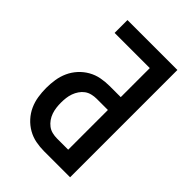

<svg xmlns="http://www.w3.org/2000/svg" viewBox="-215 -832 930 930"><g transform="rotate(45 250.0 -367.5)"><path d="M262 0Q233 0 204.5 -5.5Q176 -11 150.5 -25.5Q125 -40 105 -62Q85 -84 73 -110.5Q61 -137 56.5 -166Q52 -195 52 -224Q52 -253 56.5 -282Q61 -311 73 -337.5Q85 -364 105 -386Q125 -408 150.5 -422.5Q176 -437 204.5 -442.5Q233 -448 262 -448H339V-647H98V-735H440V0ZM262 -88H339V-360H262Q246 -360 229.5 -356Q213 -352 200 -342.5Q187 -333 177.5 -319Q168 -305 162.5 -289.5Q157 -274 155 -257.5Q153 -241 153 -224Q153 -208 155 -191.5Q157 -175 162.5 -159Q168 -143 177.5 -129.5Q187 -116 200 -106Q213 -96 229.5 -92Q246 -88 262 -88Z"/></g></svg>

Font: Zed Sans Semibold
Style: Regular
Weight: 600
Designer: Belleve Invis
Foundry: Belleve Invis
Version: Version 1.0.0; ttfautohint (v1.8.4)